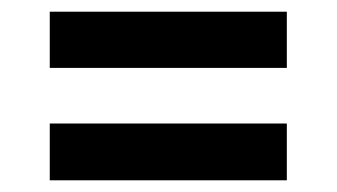

<svg xmlns="http://www.w3.org/2000/svg" viewBox="-20 -470 575 328"><path d="M470 -450V-354H65V-450ZM470 -259V-162H65V-259Z"/></svg>

Font: Bree Serif
Style: Regular
Weight: 400
Designer: Veronika Burian, Jos Scaglione
Foundry: TypeTogether
Version: Version 1.002